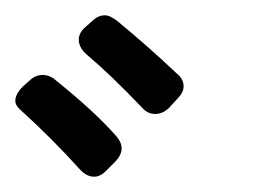

<svg xmlns="http://www.w3.org/2000/svg" viewBox="-177 -837 332 251"><path d="M26 -688Q35 -688 43 -695L55 -708Q63 -716 63 -724Q63 -734 54 -741Q17 -776 -23 -809Q-33 -817 -40 -817Q-49 -817 -57 -809L-66 -801Q-74 -794 -74 -785Q-74 -775 -64 -766Q-32 -739 9 -696Q16 -688 26 -688ZM-54 -606Q-46 -606 -39 -613L-27 -625Q-18 -634 -18 -643Q-18 -651 -25 -659Q-52 -690 -104 -732Q-112 -739 -121 -739Q-131 -739 -138 -732L-147 -724Q-157 -714 -157 -705Q-157 -700 -152 -695Q-108 -655 -73 -616Q-64 -606 -54 -606Z"/></svg>

Font: Shippori Gothic B2 Bold
Style: Regular
Weight: 700
Designer: FONTDASU
Foundry: FONTDASU / Google Inc. / but / Adobe
Version: Version 1.130